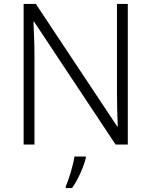

<svg xmlns="http://www.w3.org/2000/svg" viewBox="-20 -734 769 975"><path d="M629 0V-714H574V-261C574 -206 576 -133 578 -92H575L162 -714H100V0H155V-451C155 -514 152 -572 150 -624H153L567 0ZM416 68V61H358C352 104 329 180 314 212V221H346C378 176 405 112 416 68Z"/></svg>

Font: Noto Sans Khmer UI Light
Style: Regular
Weight: 300
Designer: Danh Hong and the Monotype Design Team
Foundry: Monotype Imaging Inc.
Version: Version 2.002